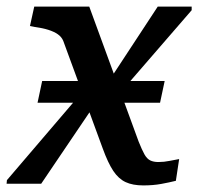

<svg xmlns="http://www.w3.org/2000/svg" viewBox="-24 -558 606 583"><path d="M90 -246 104 -312H476L462 -246ZM326 -259 304 -308 455 -538H558V-527ZM-4 0 -3 -11 238 -293 264 -241 101 0ZM411 5Q379 5 357.5 -5Q336 -15 320 -39Q304 -63 288 -107L168 -434Q163 -446 151.5 -454Q140 -462 122.5 -467.5Q105 -473 82 -476L67 -479L80 -538H247L397 -128Q407 -103 414.5 -89.5Q422 -76 432 -71Q442 -66 457 -66Q474 -66 491 -69.5Q508 -73 520 -75L510 -9Q490 -4 465.5 0.5Q441 5 411 5Z"/></svg>

Font: Roboto Serif Medium
Style: Italic
Weight: 500
Italic angle: -10°
Designer: Greg Gazdowicz
Foundry: Commercial Type
Version: Version 1.008